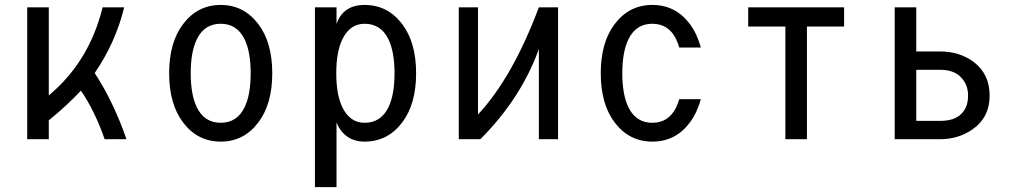

<svg xmlns="http://www.w3.org/2000/svg" viewBox="-20 -567 4142 782"><path d="M90.8 0V-537.1H178.7V-178.2Q343.8 -316.4 397.9 -537.1H485.8Q451.2 -394.5 365.7 -269.5Q442.4 -152.3 495.1 0H406.2Q366.2 -115.2 309.6 -197.8Q253.4 -137.7 178.7 -76.7V0Z M976.1 -129.9Q1001 -181.2 1001 -268.6Q1001 -356 976.1 -407.2Q945.3 -470.2 878.9 -470.2Q812.5 -470.2 781.7 -407.2Q756.8 -356 756.8 -268.6Q756.8 -181.2 781.7 -129.9Q812.5 -66.9 878.9 -66.9Q945.3 -66.9 976.1 -129.9ZM725.6 -68.4Q668.9 -143.1 668.9 -268.6Q668.9 -394 725.6 -468.8Q784.7 -546.9 878.9 -546.9Q973.1 -546.9 1032.2 -468.8Q1088.9 -394 1088.9 -268.6Q1088.9 -143.1 1032.2 -68.4Q973.1 9.8 878.9 9.8Q784.7 9.8 725.6 -68.4Z M1464.8 -470.2Q1405.3 -470.2 1374.5 -407.2Q1349.6 -356 1349.6 -268.6Q1349.6 -181.2 1374.5 -129.9Q1405.3 -66.9 1464.8 -66.9Q1531.2 -66.9 1562 -129.9Q1586.9 -181.2 1586.9 -268.6Q1586.9 -356 1562 -407.2Q1531.2 -470.2 1464.8 -470.2ZM1262.7 -537.1H1350.6V-469.7Q1377.9 -546.9 1464.8 -546.9Q1559.1 -546.9 1618.2 -468.8Q1674.8 -394 1674.8 -268.6Q1674.8 -143.1 1618.2 -68.4Q1559.1 9.8 1464.8 9.8Q1384.3 9.8 1350.6 -67.4V195.3H1262.7Z M1848.6 0V-537.1H1926.8V-100.6Q2066.9 -250.5 2174.8 -537.1H2252.9V0H2174.8V-367.2Q2102.1 -166 1936.5 0Z M2834.5 -163.1Q2819.3 -107.9 2790 -68.4Q2731.9 9.8 2636.7 9.8Q2542.5 9.8 2483.4 -68.4Q2426.8 -143.1 2426.8 -268.6Q2426.8 -394 2483.4 -468.8Q2542.5 -546.9 2636.7 -546.9Q2731.9 -546.9 2790 -468.8Q2819.3 -429.2 2834.5 -373.5Q2834.5 -373.5 2746.6 -373.5Q2741.2 -392.1 2733.9 -407.2Q2703.6 -470.2 2636.7 -470.2Q2570.3 -470.2 2539.6 -407.2Q2514.6 -356 2514.6 -268.6Q2514.6 -181.2 2539.6 -129.9Q2570.3 -66.9 2636.7 -66.9Q2703.6 -66.9 2733.9 -129.9Q2741.2 -145 2746.6 -163.1Z M3178.7 0V-459H3027.3V-537.1H3418V-459H3266.6V0Z M3711.9 -282.7V-74.7H3809.6Q3859.4 -74.7 3887.2 -96.2Q3922.9 -123.5 3922.9 -177.7Q3922.9 -226.1 3889.2 -256.8Q3860.4 -282.7 3809.6 -282.7ZM3624 0V-537.1H3711.9V-357.4H3809.1Q3887.7 -357.4 3944.8 -315.4Q4010.7 -266.1 4010.7 -177.7Q4010.7 -87.9 3939.5 -39.1Q3882.3 0 3809.1 0Z"/></svg>

Font: Consola Mono
Style: Book
Weight: 400
Monospace: yes
Version: Version 2.001